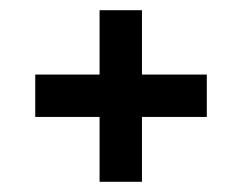

<svg xmlns="http://www.w3.org/2000/svg" viewBox="-20 -412 462 376"><path d="M49 -266H175V-392H258V-266H385V-183H258V-56H175V-183H49Z"/></svg>

Font: CAT Rhythmus
Style: Regular
Weight: 400
Designer: Peter Wiegel nach alter Vorlage
Foundry: Peter Wiegel
Version: 1.000